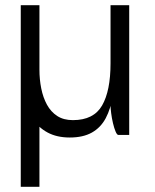

<svg xmlns="http://www.w3.org/2000/svg" viewBox="-20 -520 597 740"><path d="M60 -500H132V200H60ZM132 -500V-249H60V-500ZM132 -251Q132 -214 139 -179Q146 -144 161 -116.5Q176 -89 200.5 -73Q225 -57 261 -57Q341 -57 373.5 -113.5Q406 -170 406 -276Q406 -276 415 -276Q424 -276 424 -276Q424 -208 415.5 -154.5Q407 -101 387.5 -64.5Q368 -28 334 -9Q300 10 249 10Q199 10 163 -9.5Q127 -29 104.5 -64Q82 -99 71 -146.5Q60 -194 60 -251ZM478 -500V0H436Q431 0 425.5 -13Q420 -26 415.5 -45Q411 -64 408.5 -83.5Q406 -103 406 -115V-500Z"/></svg>

Font: Haskoy
Style: Regular
Weight: 400
Designer: Ertekin Erdin
Foundry: Ertekin Erdin
Version: Version 1.500